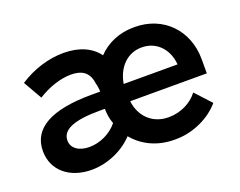

<svg xmlns="http://www.w3.org/2000/svg" viewBox="-91 -692 1078 864"><g transform="rotate(-20 448.5 -260.0)"><path d="M217 9C295 9 372 -27 419 -78C464 -24 531 9 612 9H620C702 9 785 -30 833 -87L764 -162C734 -122 681 -95 625 -95H622C547 -95 493 -146 484 -222H851V-290C851 -429 753 -529 617 -529H612C543 -529 483 -503 440 -458C407 -503 351 -529 276 -529C204 -529 129 -506 63 -463L114 -374C163 -405 222 -426 274 -426C327 -426 360 -404 366 -349C369 -342 372 -321 372 -309H331C136 -309 38 -253 38 -145C38 -52 112 9 217 9ZM483 -305C496 -382 547 -432 614 -432H615C686 -432 735 -379 741 -305ZM378 -156C346 -116 293 -91 242 -91C191 -91 158 -116 158 -152C158 -204 217 -229 341 -229H365C366 -216 366 -205 368 -194C370 -181 373 -169 378 -156Z"/></g></svg>

Font: Fixel Display SemiBold
Style: Regular
Weight: 600
Designer: AlfaBravo + MacPaw
Foundry: Kyrylo Tkachov, Marchela Mozhyna, Serhii Makarenko, Maria Weinstein, Zakhar Kryvoshyya
Version: Version 1.211